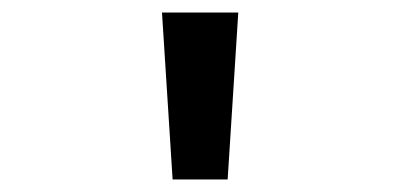

<svg xmlns="http://www.w3.org/2000/svg" viewBox="-20 -760 640 307"><path d="M239 -740H361L344 -473H256Z"/></svg>

Font: Fira Mono Medium
Style: Regular
Weight: 500
Designer: Carrois Corporate & Edenspiekermann AG
Foundry: Carrois Corporate GbR & Edenspiekermann AG
Version: Version 3.206